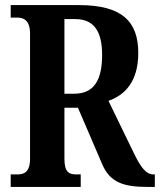

<svg xmlns="http://www.w3.org/2000/svg" viewBox="-20 -734 628 754"><path d="M22 0H297V-49H281C252 -49 233 -56 233 -111V-311H286L381 -90C412 -16 468 0 559 0H588V-49H583C554 -49 533 -76 506 -132L406 -338C469 -360 523 -412 523 -526C523 -649 460 -714 290 -714H22V-665H47C70 -665 98 -657 98 -602V-111C98 -56 73 -49 47 -49H22ZM272 -366H233V-659H275C347 -659 381 -614 381 -518C381 -418 348 -366 272 -366Z"/></svg>

Font: Noto Serif Bengali ExtraCondensed
Style: Bold
Weight: 700
Width: 2
Designer: Juan Bruce, Universal Thirst, Indian Type Foundry and the Monotype Design Team.
Foundry: Monotype Imaging Inc.
Version: Version 2.003